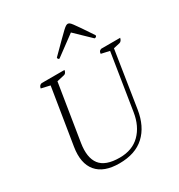

<svg xmlns="http://www.w3.org/2000/svg" viewBox="-203 -1008 1078 1156"><g transform="rotate(-30 335.5 -430.0)"><path d="M290 12Q182 12 133.5 -46Q85 -104 102 -211L165 -602L104 -616Q107 -637 125 -641H284Q280 -618 265 -615L213 -603L150 -210Q135 -115 172.5 -66Q210 -17 309 -17Q397 -17 450 -70Q503 -123 517 -212L579 -603L521 -616Q522 -628 526 -633Q530 -638 540 -641H671Q666 -619 651 -615L607 -605L546 -214Q529 -106 465 -47Q401 12 290 12ZM439 -872Q445 -872 451 -868Q457 -864 467.5 -850Q478 -836 498 -807Q518 -778 551 -728Q551 -715 536 -715L430 -817L292 -715Q281 -715 281 -728Q331 -778 360 -807Q389 -836 404 -850Q419 -864 426.5 -868Q434 -872 439 -872Z"/></g></svg>

Font: Petrona ExtraLight
Style: Italic
Weight: 200
Italic angle: -9°
Designer: Ringo R. Seeber
Foundry: Ringo R. Seeber
Version: Version 2.001; ttfautohint (v1.8.3)